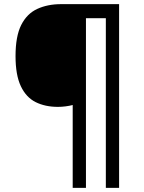

<svg xmlns="http://www.w3.org/2000/svg" viewBox="-20 -780 695 927"><path d="M555 127H491V-692H395V127H331V-273Q316 -269 297 -266.5Q278 -264 260 -264Q198 -264 152 -287Q106 -310 80.5 -364Q55 -418 55 -509Q55 -605 82.5 -659.5Q110 -714 160 -737Q210 -760 275 -760H555Z"/></svg>

Font: Noto Sans Myanmar Medium
Style: Regular
Weight: 500
Designer: Monotype Design Team
Foundry: Monotype Imaging Inc.
Version: Version 2.107; ttfautohint (v1.8.4.7-5d5b)